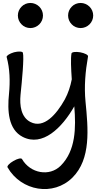

<svg xmlns="http://www.w3.org/2000/svg" viewBox="-20 -905 656 1300"><path d="M271 -800C271 -823 262 -844 246 -860C230 -876 208 -885 186 -885C163 -885 141 -876 126 -860C110 -844 101 -823 101 -800C101 -777 110 -756 126 -740C141 -724 163 -715 186 -715C208 -715 230 -724 246 -740C262 -756 271 -777 271 -800ZM611 -800C611 -823 602 -844 586 -860C570 -876 548 -885 526 -885C503 -885 481 -876 466 -860C450 -844 441 -823 441 -800C441 -777 450 -756 466 -740C481 -724 503 -715 526 -715C548 -715 570 -724 586 -740C602 -756 611 -777 611 -800ZM25 -519C47 -438 49 -354 41 -270C29 -155 36 -28 134 22C267 90 399 -37 483 -185C495 -39 493 115 391 217C315 293 185 269 129 172C124 163 98 169 71 185C44 200 26 220 31 228C124 390 342 426 471 297C597 171 577 -33 559 -217C549 -319 558 -422 576 -523C578 -533 554 -545 523 -551C492 -556 466 -553 464 -543C458 -509 461 -441 466 -368C457 -321 442 -275 419 -232C362 -130 277 -32 186 -79C123 -111 112 -190 119 -263C129 -359 144 -515 135 -548C132 -557 106 -559 75 -551C45 -542 23 -528 25 -519Z"/></svg>

Font: Nupuram SemiBold
Style: Regular
Weight: 600
Designer: Santhosh Thottingal (santhosh.thottingal@gmail.com)
Foundry: SMC
Version: Version 1.000